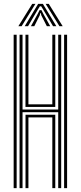

<svg xmlns="http://www.w3.org/2000/svg" viewBox="-20 -981 421 1001"><path d="M82 0V-800H97.5V-410H283.5V-800H299V0H283.5V-396.2H97.5V0ZM113 0V-382.8H268.2V0H252.8V-369H128.2V0ZM51.2 0V-800H66.8V0ZM314.2 0V-800H329.8V0ZM112.8 -423.5V-800H128.2V-437.2H252.8V-800H268.2V-423.5ZM75.8 -844.5 148.2 -961H164.8L92.8 -844.5ZM108.8 -844.5 179 -961H203.5L273.8 -844.5H256.5L207.2 -928L194.5 -948.5H188L175.2 -927.8L126.2 -844.5ZM141.2 -844.5 177.5 -910.2 186.2 -928.2H196.2L205 -910.2L241.8 -844.5H224.2L195.5 -900.8L192.8 -912.5H189.8L187 -900.8L158.8 -844.5ZM289.8 -844.5 217.8 -961H234.2L306.8 -844.5Z"/></svg>

Font: Big Shoulders Inline Display Thin Medium
Style: Regular
Weight: 500
Version: Version 2.002